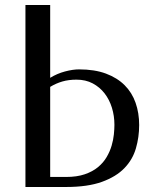

<svg xmlns="http://www.w3.org/2000/svg" viewBox="-20 -746 582 766"><path d="M180.2 -435.5Q208 -452.6 239.3 -460.9Q270.5 -469.2 295.4 -469.2Q357.4 -469.2 402.6 -452.4Q447.8 -435.5 477.3 -406Q506.8 -376.5 521 -335.7Q535.2 -294.9 535.2 -247.1Q535.2 -198.7 522.2 -154.1Q509.3 -109.4 476.3 -75.2Q443.4 -41 386.7 -20.5Q330.1 0 243.2 0H81.5V-726.1H180.2ZM285.2 -428.2Q253.9 -428.2 228.8 -420.9Q203.6 -413.6 180.2 -399.4V-40H243.2Q287.1 -40 318.4 -50.8Q349.6 -61.5 371.1 -79.3Q392.6 -97.2 405.5 -119.4Q418.5 -141.6 425.3 -164.8Q432.1 -188 434.3 -209.7Q436.5 -231.4 436.5 -248Q436.5 -283.7 426.5 -316.2Q416.5 -348.6 397.2 -373.5Q377.9 -398.4 349.9 -413.3Q321.8 -428.2 285.2 -428.2Z"/></svg>

Font: Federov2
Style: Regular
Weight: 400
Designer: Olexa M. Volochay | Cyreal.org
Foundry: Olexa M. Volochay | Cyreal.org
Version: Version 1.000